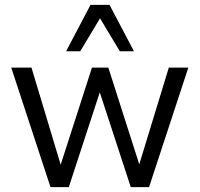

<svg xmlns="http://www.w3.org/2000/svg" viewBox="-20 -767 818 787"><path d="M187 0 26 -490H109L235 -71H222L357 -490H424L558 -71H544L672 -490H752L591 0H516L379 -419H399L262 0ZM251 -557 351 -747H429L529 -557H471L390 -692L309 -557Z"/></svg>

Font: Nunito Sans 10pt SemiCondensed
Style: Regular
Weight: 400
Width: 4
Designer: Vernon Adams
Foundry: Vernon Adams
Version: Version 3.101;gftools[0.9.27]